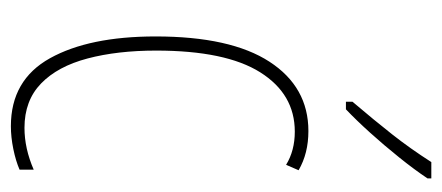

<svg xmlns="http://www.w3.org/2000/svg" viewBox="-250 -553 813 353"><g transform="rotate(90 156.5 -376.5)"><path d="M212 10Q127 10 87 -62Q47 -134 47 -256Q47 -394 93.5 -465.5Q140 -537 221 -537Q262 -537 293 -519L283 -496Q257 -512 222 -512Q153 -512 113 -448.5Q73 -385 73 -257Q73 -186 87.5 -131Q102 -76 133.5 -45.5Q165 -15 215 -15Q253 -15 292 -32V-6Q276 1 254 5.5Q232 10 212 10ZM308 -756Q292 -732 269.5 -704Q247 -676 224 -650.5Q201 -625 181 -606H167V-618Q201 -658 227 -691Q253 -724 278 -763H308Z"/></g></svg>

Font: Noto Sans Gujarati UI ExtraCondensed Thin
Style: Regular
Weight: 100
Width: 2
Designer: Jelle Bosma - Monotype Design Team, Universal Thirst
Foundry: Monotype Imaging Inc.
Version: Version 2.106; ttfautohint (v1.8.4.7-5d5b)